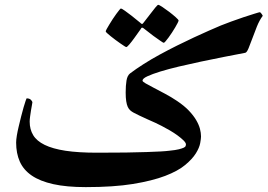

<svg xmlns="http://www.w3.org/2000/svg" viewBox="-20 -683 1101 790"><path d="M1061 -617.7Q1047.4 -599.6 1037.1 -574Q1026.9 -548.3 1018.3 -524.9Q1009.8 -501.5 1002.7 -484.4Q995.6 -467.3 989.3 -465.8Q948.2 -458 900.9 -448.7Q853.5 -439.5 806.4 -429.4Q759.3 -419.4 716.1 -409.2Q672.9 -398.9 639.6 -388.7Q606.4 -378.4 586.4 -369.1Q566.4 -359.9 566.4 -351.1Q566.4 -347.2 579.6 -339.6Q592.8 -332 613.5 -321.3Q634.3 -310.5 659.4 -297.1Q684.6 -283.7 708.5 -267.6Q738.3 -247.6 757.1 -227.8Q775.9 -208 787.1 -189Q798.3 -169.9 802.7 -153.1Q807.1 -136.2 807.1 -121.6Q807.1 -112.8 803.7 -94Q800.3 -75.2 785.9 -52Q771.5 -28.8 741.9 -4.2Q712.4 20.5 659.4 40.8Q606.4 61 526.9 74Q447.3 86.9 333 86.9Q253.9 86.9 199.2 74.7Q144.5 62.5 110.6 39.3Q76.7 16.1 61.5 -18.1Q46.4 -52.2 46.4 -96.2Q46.4 -107.9 49.3 -125.5Q52.2 -143.1 57.1 -163.3Q62 -183.6 67.1 -204.3Q72.3 -225.1 77.1 -241.5Q82 -257.8 85.4 -268.1Q88.9 -278.3 89.4 -278.3Q101.6 -278.3 107.4 -272Q113.3 -265.6 113.3 -262.2Q113.3 -259.8 111.3 -250Q109.4 -240.2 107.4 -228Q105.5 -215.8 103.8 -203.4Q102.1 -190.9 102.1 -182.6Q102.1 -150.9 116.5 -127Q130.9 -103 163.8 -86.9Q196.8 -70.8 249.5 -62.7Q302.2 -54.7 378.9 -54.7Q448.7 -54.7 498.5 -55.4Q548.3 -56.2 583.3 -57.4Q618.2 -58.6 640.6 -59.8Q663.1 -61 678.2 -63Q702.6 -65.4 716.1 -68.8Q729.5 -72.3 736.1 -75.4Q742.7 -78.6 743.9 -82.3Q745.1 -85.9 745.1 -88.9Q745.1 -95.2 735.4 -105Q725.6 -114.7 710.9 -125.5Q696.3 -136.2 678.7 -146.5Q661.1 -156.7 645 -165Q635.3 -170.4 619.6 -177.5Q604 -184.6 586.9 -192.1Q569.8 -199.7 554 -207.3Q538.1 -214.8 529.3 -219.7Q522 -223.6 515.9 -229Q509.8 -234.4 505.6 -243.4Q501.5 -252.4 499.3 -266.8Q497.1 -281.2 497.1 -302.2Q497.1 -331.1 500.5 -351.6Q503.9 -372.1 515.1 -380.9Q539.6 -399.4 571 -419.4Q602.5 -439.5 637.5 -458.5Q672.4 -477.5 708.7 -495.6Q745.1 -513.7 778.3 -529.1Q811.5 -544.4 840.1 -557.1Q868.7 -569.8 888.7 -578.1Q904.8 -584.5 930.9 -594.2Q957 -604 982.4 -612.3Q1007.8 -620.6 1027.3 -626.7Q1046.9 -632.8 1049.3 -632.8Q1051.3 -632.8 1056.2 -626.2Q1061 -619.6 1061 -617.7ZM630.9 -663.1Q634.8 -663.1 648.4 -654.1Q662.1 -645 676.8 -633.8Q691.4 -622.6 703.1 -612.1Q714.8 -601.6 714.8 -598.6Q714.8 -596.2 710.9 -588.4Q707 -580.6 700.9 -570.3Q694.8 -560.1 687.5 -548.8Q680.2 -537.6 673.3 -528.3Q666.5 -519 661.1 -512.9Q655.8 -506.8 653.8 -506.8Q651.4 -506.8 638.7 -515.9Q626 -524.9 610.8 -535.6L572.3 -565.4Q568.4 -569.3 564 -569.3Q562 -569.3 559.1 -563.5L532.2 -525.9Q522 -511.7 512.5 -500.5Q502.9 -489.3 499.5 -489.3Q498 -489.3 491.5 -493.4Q484.9 -497.6 475.1 -504.4Q465.3 -511.2 455.1 -518.8Q444.8 -526.4 435.8 -533.7Q426.8 -541 420.9 -546.4Q415 -551.8 415 -553.7Q415 -556.2 419.2 -564Q423.3 -571.8 429.9 -582.3Q436.5 -592.8 443.8 -604.5Q451.2 -616.2 458.3 -625.5Q465.3 -634.8 470.5 -641.4Q475.6 -647.9 477.1 -647.9Q481.4 -647.9 494.4 -638.4Q507.3 -628.9 521.5 -618.2Q538.1 -605.5 557.1 -589.4Q561 -585 564 -584.5Q565.9 -584.5 567.6 -585.9Q569.3 -587.4 572.3 -591.8Q586.9 -611.3 599.6 -627Q609.9 -640.6 619.1 -651.9Q628.4 -663.1 630.9 -663.1Z"/></svg>

Font: Accordance
Style: Bold
Weight: 700
Version: Version 1.2 (build January 31, 2020) Miklal Software Solutio